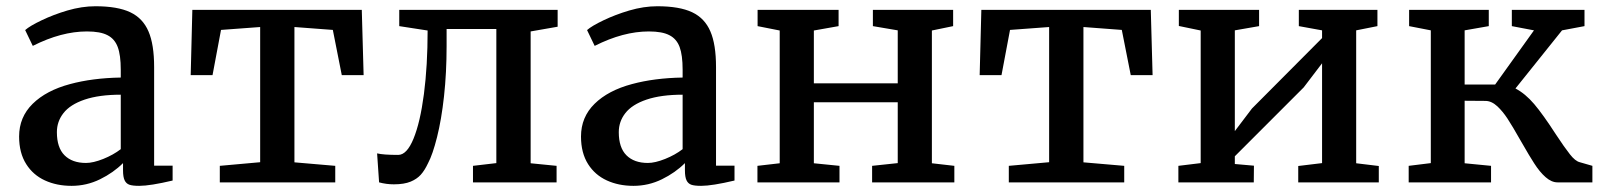

<svg xmlns="http://www.w3.org/2000/svg" viewBox="-20 -587 5145 618"><path d="M368.7 -362.8Q368.7 -409.7 358.9 -435.8Q349.1 -461.9 326.2 -473.6Q303.2 -485.8 259.8 -485.8Q177.7 -485.8 85.9 -439.5H85.4L61 -490.2Q75.7 -503.4 114 -521.7Q152.3 -540 196.8 -553.2Q243.7 -566.9 287.1 -566.9Q358.4 -566.9 399.2 -547.6Q439.9 -528.3 458 -485.8Q476.1 -443.8 476.1 -371.1V-53.7H535.6V-5.9Q463.4 11.2 428.2 11.2Q406.7 11.2 396.5 7.6Q386.2 3.9 381.3 -6.3Q376 -17.1 376 -38.6V-62Q345.2 -31.2 302 -10Q258.8 11.2 210.4 11.2Q162.6 11.2 124.5 -6.3Q86.4 -23.9 64.5 -58.6Q41.5 -94.7 41.5 -147.5Q41.5 -210 85.2 -252.9Q128.9 -295.9 205.6 -316.4Q277.8 -335.9 368.7 -337.4ZM368.7 -282.2Q299.3 -282.2 252.4 -266.4Q205.6 -250.5 184.1 -222.7Q163.1 -195.8 163.1 -161.6Q163.1 -111.8 187.7 -87.2Q212.4 -62.5 256.8 -62.5Q279.8 -62.5 312.3 -75.4Q344.7 -88.4 368.7 -106.9Z M817.4 -64.9V-500L691.4 -490.7L664.1 -345.2H593.8L599.1 -555.2H1144.5L1150.4 -345.2H1080.1L1051.3 -490.7L927.7 -500V-64.5L1059.1 -53.2V0H687.5V-53.2Z M1774.9 -555.2V-501L1688 -485.8V-61.5L1771.5 -53.2V0H1502.4V-53.2L1577.6 -62V-493.7H1417.5V-439Q1417.5 -353 1409.2 -277.3Q1400.9 -201.7 1386.7 -145.5Q1372.6 -89.4 1357.9 -62Q1346.7 -38.1 1334.2 -24.4Q1321.8 -10.7 1301.8 -2.4Q1280.8 6.3 1247.6 6.3Q1223.6 6.3 1200.2 0L1193.8 -93.3Q1213.9 -88.4 1261.7 -88.4Q1289.6 -88.4 1311 -140.6Q1332.5 -192.9 1344.5 -284.2Q1356.4 -375.5 1356.4 -488.8L1265.1 -502.9V-555.2Z M2177.2 -362.8Q2177.2 -409.7 2167.5 -435.8Q2157.7 -461.9 2134.8 -473.6Q2111.8 -485.8 2068.4 -485.8Q1986.3 -485.8 1894.5 -439.5H1894L1869.6 -490.2Q1884.3 -503.4 1922.6 -521.7Q1960.9 -540 2005.4 -553.2Q2052.2 -566.9 2095.7 -566.9Q2167 -566.9 2207.8 -547.6Q2248.5 -528.3 2266.6 -485.8Q2284.7 -443.8 2284.7 -371.1V-53.7H2344.2V-5.9Q2272 11.2 2236.8 11.2Q2215.3 11.2 2205.1 7.6Q2194.8 3.9 2189.9 -6.3Q2184.6 -17.1 2184.6 -38.6V-62Q2153.8 -31.2 2110.6 -10Q2067.4 11.2 2019 11.2Q1971.2 11.2 1933.1 -6.3Q1895 -23.9 1873 -58.6Q1850.1 -94.7 1850.1 -147.5Q1850.1 -210 1893.8 -252.9Q1937.5 -295.9 2014.2 -316.4Q2086.4 -335.9 2177.2 -337.4ZM2177.2 -282.2Q2107.9 -282.2 2061 -266.4Q2014.2 -250.5 1992.7 -222.7Q1971.7 -195.8 1971.7 -161.6Q1971.7 -111.8 1996.3 -87.2Q2021 -62.5 2065.4 -62.5Q2088.4 -62.5 2120.8 -75.4Q2153.3 -88.4 2177.2 -106.9Z M2489.7 -61.5V-488.8L2418.5 -502.9V-555.2H2679.2V-502.9L2599.6 -488.8V-318.8H2869.6V-489.3L2789.6 -502.9V-555.2H3047.9V-502.9L2979.5 -488.8V-61.5L3051.8 -53.2V0H2787.1V-53.2L2869.6 -62V-257.8H2599.6V-61.5L2682.1 -53.2V0H2418V-53.2Z M3356.9 -64.9V-500L3231 -490.7L3203.6 -345.2H3133.3L3138.7 -555.2H3684.1L3689.9 -345.2H3619.6L3590.8 -490.7L3467.3 -500V-64.5L3598.6 -53.2V0H3227.1V-53.2Z M3844.7 -62V-488.8L3774.4 -503.4V-555.2H4032.7V-502.9L3954.6 -489.3V-165L4009.8 -237.8L4235.4 -464.4V-489.3L4160.6 -502.9V-555.2H4413.6V-502.9L4345.2 -489.3V-61.5L4418 -52.7V0H4158.7V-52.7L4235.4 -62V-383.3L4176.3 -305.7L3954.6 -84V-59.1L4016.1 -53.7L4015.6 0H3772.9V-53.2Z M4694.3 -262.7V-61.5L4779.3 -53.2V0H4514.2V-53.2L4585.4 -62V-489.3L4515.6 -502.9V-555.2H4772V-502.9L4694.3 -489.3V-314.9H4792.5L4917.5 -489.3L4846.2 -502.9V-555.2H5080.1V-502.9L5007.8 -489.3L4857.9 -302.2Q4889.6 -285.6 4918.2 -252Q4946.8 -218.3 4987.8 -154.8Q5016.1 -111.8 5033.2 -90.3Q5050.3 -68.4 5064.9 -64.9L5105.5 -53.2V0H4993.2Q4974.1 0 4955.1 -16.6Q4936 -33.2 4918 -61.5Q4904.8 -81.5 4876 -131.8Q4847.2 -182.6 4832 -205.6Q4816.9 -228.5 4799.8 -244.6Q4780.8 -262.2 4761.2 -262.2Z"/></svg>

Font: Merriweather
Style: Regular
Weight: 400
Designer: Eben Sorkin
Foundry: Eben Sorkin
Version: Version 1.584; ttfautohint (v1.8.1)